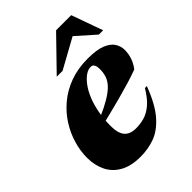

<svg xmlns="http://www.w3.org/2000/svg" viewBox="-211 -823 943 943"><g transform="rotate(-45 260.0 -351.5)"><path d="M342.5 -471Q325 -471 306.2 -458.2Q287.5 -445.5 269.5 -421.5Q251.5 -397.5 237.5 -363.8Q223.5 -330 215.2 -287.2Q207 -244.5 207 -195Q207 -146 226.5 -122.8Q246 -99.5 287.5 -99.5Q317 -99.5 345.5 -107.5Q374 -115.5 402.2 -139.2Q430.5 -163 458 -209H471.5Q436.5 -116.5 394.5 -68.2Q352.5 -20 305.5 -2.5Q258.5 15 205 15Q139 15 96.8 -9Q54.5 -33 34.5 -74.5Q14.5 -116 14.5 -168Q14.5 -214.5 28.8 -263Q43 -311.5 71 -355.5Q99 -399.5 140.8 -434.5Q182.5 -469.5 237.8 -489.8Q293 -510 361.5 -510Q424 -510 458.5 -495.8Q493 -481.5 506.8 -458.8Q520.5 -436 520.5 -411.5Q520.5 -383 511.2 -357.2Q502 -331.5 485.5 -310.5Q453.5 -298.5 413 -286.2Q372.5 -274 328.2 -262.2Q284 -250.5 239 -239.2Q194 -228 152.5 -218.5L155.5 -244.5Q208 -264.5 245 -283Q282 -301.5 306.2 -319Q330.5 -336.5 343.8 -354Q357 -371.5 362.2 -390.2Q367.5 -409 367.5 -429.5Q367.5 -445 364.5 -454Q361.5 -463 356.2 -467Q351 -471 342.5 -471ZM191 -554.5 350 -718H455L513.5 -554.5H483.5L365 -660H423L231.5 -554.5Z"/></g></svg>

Font: Newsreader 60pt ExtraBold
Style: Italic
Weight: 800
Italic angle: -17°
Designer: Hugues Gentile
Foundry: Production Type
Version: Version 1.003